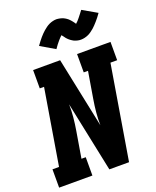

<svg xmlns="http://www.w3.org/2000/svg" viewBox="-175 -1082 958 1182"><g transform="rotate(-20 303.5 -491.0)"><path d="M3 0V-120H46L128 -615H100V-735H277L373 -274Q372 -315 376 -357.5Q380 -400 387 -441L416 -615H388V-735H607V-615H563L461 0H332L236 -461Q237 -420 233 -377.5Q229 -335 222 -294L193 -120H221V0ZM279 -807 185 -862Q194 -875 203 -886.5Q212 -898 220 -907.5Q228 -917 236.5 -925.5Q245 -934 253 -941Q261 -948 272 -956Q283 -964 294 -969Q305 -974 317.5 -977Q330 -980 342 -980Q347 -980 353 -979Q359 -978 364.5 -977Q370 -976 375.5 -974Q381 -972 386 -970Q391 -968 395.5 -965Q400 -962 404 -959.5Q408 -957 413 -952.5Q418 -948 421.5 -944Q425 -940 428.5 -936Q432 -932 434.5 -928.5Q437 -925 440 -921Q443 -917 446 -912Q454 -919 459.5 -925Q465 -931 472 -939.5Q479 -948 487 -958.5Q495 -969 505 -982L599 -928Q590 -915 581 -903.5Q572 -892 563.5 -882.5Q555 -873 547 -864.5Q539 -856 531 -849Q523 -842 512 -834Q501 -826 490 -821Q479 -816 466.5 -813Q454 -810 442 -810Q436 -810 430.5 -810.5Q425 -811 419.5 -812.5Q414 -814 408.5 -815.5Q403 -817 398 -819.5Q393 -822 388.5 -825Q384 -828 380 -830.5Q376 -833 371 -837.5Q366 -842 362 -846Q358 -850 355 -854Q352 -858 349.5 -861.5Q347 -865 343.5 -869.5Q340 -874 337 -877Q330 -870 324.5 -864.5Q319 -859 312 -850.5Q305 -842 296.5 -831.5Q288 -821 279 -807Z"/></g></svg>

Font: Iosevka Slab HvExObl
Style: Regular
Weight: 900
Width: 7
Italic angle: -9°
Monospace: yes
Designer: Belleve Invis
Foundry: Belleve Invis
Version: Version 11.1.1; ttfautohint (v1.8.3)